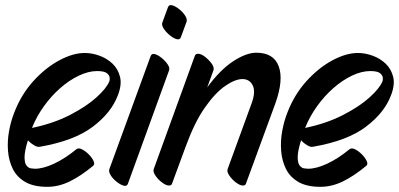

<svg xmlns="http://www.w3.org/2000/svg" viewBox="-20 -683 1544 743"><path d="M340 -41Q293 -2 250 19Q207 40 163 40Q110 40 77.5 21Q45 2 29.5 -29.5Q14 -61 11 -99Q8 -137 15 -175.5Q22 -214 35 -247Q62 -317 108.5 -368.5Q155 -420 208.5 -449Q262 -478 308 -478Q336 -478 365 -467.5Q394 -457 415.5 -436.5Q437 -416 444.5 -385.5Q452 -355 436 -314Q411 -247 339 -192.5Q267 -138 134 -115Q125 -113 111.5 -121Q98 -129 88 -140Q75 -98 75 -75Q75 -52 82.5 -42.5Q90 -33 99.5 -31.5Q109 -30 115 -30Q147 -30 189 -49.5Q231 -69 275 -105Q283 -112 296.5 -105.5Q310 -99 323 -86Q336 -73 342 -60Q348 -47 340 -41ZM105 -191 104 -188Q186 -205 249.5 -237.5Q313 -270 352.5 -305.5Q392 -341 403 -368Q405 -372 404.5 -381.5Q404 -391 394 -399.5Q384 -408 356 -408Q322 -408 284.5 -390Q247 -372 212.5 -341.5Q178 -311 150 -272Q122 -233 105 -191Z M608 -595 630 -655Q634 -666 646.5 -662.5Q659 -659 673.5 -647.5Q688 -636 696.5 -622.5Q705 -609 702 -599L680 -539Q676 -528 663.5 -531.5Q651 -535 637 -546.5Q623 -558 614 -571.5Q605 -585 608 -595ZM403 -28 563 -466Q567 -477 579.5 -473.5Q592 -470 606 -458.5Q620 -447 629 -433.5Q638 -420 634 -410L475 28Q471 39 458.5 35.5Q446 32 431.5 20.5Q417 9 408.5 -4.5Q400 -18 403 -28Z M575 -29 734 -467Q737 -475 746 -475Q758 -475 773 -463.5Q788 -452 799 -437Q810 -422 806 -411L782 -345Q832 -413 882.5 -446Q933 -479 972 -479Q1039 -479 1058.5 -426.5Q1078 -374 1046 -284L932 27Q930 35 920 35Q909 35 893.5 23.5Q878 12 867.5 -3.5Q857 -19 861 -29L954 -284Q970 -328 958 -352.5Q946 -377 918 -377Q890 -377 851.5 -350.5Q813 -324 773 -267Q733 -210 699 -117L646 27Q644 35 634 35Q623 35 607.5 23.5Q592 12 581.5 -3.5Q571 -19 575 -29Z M1397 -41Q1350 -2 1307 19Q1264 40 1220 40Q1167 40 1134.5 21Q1102 2 1086.5 -29.5Q1071 -61 1068 -99Q1065 -137 1072 -175.5Q1079 -214 1092 -247Q1119 -317 1165.5 -368.5Q1212 -420 1265.5 -449Q1319 -478 1365 -478Q1393 -478 1422 -467.5Q1451 -457 1472.5 -436.5Q1494 -416 1501.5 -385.5Q1509 -355 1493 -314Q1468 -247 1396 -192.5Q1324 -138 1191 -115Q1182 -113 1168.5 -121Q1155 -129 1145 -140Q1132 -98 1132 -75Q1132 -52 1139.5 -42.5Q1147 -33 1156.5 -31.5Q1166 -30 1172 -30Q1204 -30 1246 -49.5Q1288 -69 1332 -105Q1340 -112 1353.5 -105.5Q1367 -99 1380 -86Q1393 -73 1399 -60Q1405 -47 1397 -41ZM1162 -191 1161 -188Q1243 -205 1306.5 -237.5Q1370 -270 1409.5 -305.5Q1449 -341 1460 -368Q1462 -372 1461.5 -381.5Q1461 -391 1451 -399.5Q1441 -408 1413 -408Q1379 -408 1341.5 -390Q1304 -372 1269.5 -341.5Q1235 -311 1207 -272Q1179 -233 1162 -191Z"/></svg>

Font: Story Script
Style: Regular
Weight: 400
Designer: Lana Roulhac, Ben Buysse
Version: Version 1.000; ttfautohint (v1.8.4.7-5d5b)